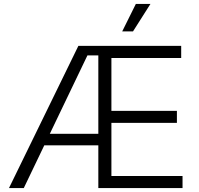

<svg xmlns="http://www.w3.org/2000/svg" viewBox="-20 -962 1018 982"><path d="M25.9 0 380.9 -727.5H906.7V-665.5H549.8V-395H884.8V-333.5H549.8V-62H913.6V0H482.9V-678.7H427.2L101.6 0ZM184.1 -218.8V-277.8H516.1V-218.8ZM605 -801.3 674.8 -941.9H749.5L660.2 -801.3Z"/></svg>

Font: Inter 16pt Light
Style: Regular
Weight: 300
Version: Version 4.001;git-66647c0bb